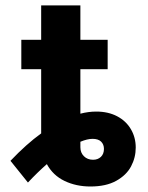

<svg xmlns="http://www.w3.org/2000/svg" viewBox="-20 -677 547 708"><path d="M276.4 -657.2V-530.3H377V-421.9H276.4V-257.8Q306.2 -265.6 335 -265.6Q378.9 -265.6 411.9 -248.3Q444.8 -231 462.6 -200.7Q480.5 -170.4 480.5 -132.8Q480.5 -96.2 463.4 -63.7Q446.3 -31.2 408.7 -10.3Q371.1 10.7 313.5 10.7Q260.7 10.7 218 -9.8Q175.3 -30.3 152.8 -71.8Q117.7 -41 83 -3.9L18.6 -84Q77.6 -146 131.8 -185.1V-421.9H58.6V-530.3H131.8V-657.2ZM323.2 -87.9Q340.8 -87.9 352.1 -98.6Q363.3 -109.4 363.3 -127.9Q363.3 -144.5 352.8 -154.8Q342.3 -165 321.3 -165Q302.2 -165 276.4 -154.3V-133.8Q276.4 -113.8 289.6 -100.8Q302.7 -87.9 323.2 -87.9Z"/></svg>

Font: Pretendard GOV
Style: Bold
Weight: 700
Designer: Base glyphs from Inter by Rasmus Andersson; Hangeul glyphs from Noto Sans CJK(Source Han Sans) by Jang Soo-young and Kan
Foundry: Kil Hyung-jin
Version: Version 1.309